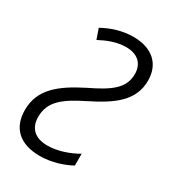

<svg xmlns="http://www.w3.org/2000/svg" viewBox="-142 -618 631 705"><g transform="rotate(30 173.5 -265.5)"><path d="M136 10C188 10 235 -7 266 -24V-74C233 -55 187 -37 141 -37C89 -37 60 -64 60 -112C60 -178 106 -211 186 -251C277 -296 343 -342 343 -428C343 -498 297 -541 217 -541C169 -541 125 -526 89 -506L104 -463C136 -480 173 -495 212 -495C263 -495 289 -467 289 -425C289 -364 244 -333 161 -293C68 -246 5 -198 5 -109C5 -34 51 10 136 10Z"/></g></svg>

Font: Noto Sans Condensed Light
Style: Italic
Weight: 300
Width: 3
Italic angle: -12°
Designer: Monotype Design Team
Foundry: Monotype Imaging Inc.
Version: Version 2.013